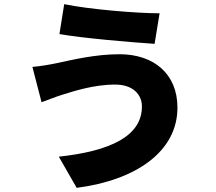

<svg xmlns="http://www.w3.org/2000/svg" viewBox="-20 -838 1040 924"><path d="M663 -326C663 -183 512 -111 263 -84L349 66C635 29 834 -109 834 -320C834 -482 721 -577 555 -577C438 -577 328 -550 253 -534C220 -527 172 -519 136 -516L180 -346C211 -357 255 -375 283 -383C329 -397 428 -431 534 -431C622 -431 663 -381 663 -326ZM289 -818 266 -674C381 -654 605 -635 724 -627L748 -774C639 -774 408 -793 289 -818Z"/></svg>

Font: Noto Sans CJK JP Black
Style: Regular
Weight: 900
Designer: Ryoko NISHIZUKA (kana & ideographs); Paul D. Hunt (Latin, Greek & Cyrillic); Wenlong ZHANG (bopomofo); Sandoll Communica
Foundry: Adobe Systems Incorporated
Version: Version 1.004;PS 1.004;hotconv 1.0.82;makeotf.lib2.5.63406